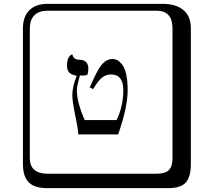

<svg xmlns="http://www.w3.org/2000/svg" viewBox="-20 -774 1120 1006"><path d="M381.8 -377Q356 -381.8 343.5 -393.3Q331.1 -404.8 331.1 -431.2Q331.1 -456.1 338.6 -470.5Q346.2 -484.9 353 -486.8L359.9 -488.8Q362.8 -460.9 398.9 -460.9Q442.9 -459 442.9 -413.1Q442.9 -398.9 438 -381.8Q423.8 -377.9 413.1 -377.9Q410.2 -377.9 406 -378.4Q401.9 -378.9 398.9 -378.9Q382.8 -322.8 382.8 -300.8Q382.8 -237.8 423.8 -145H590.8Q626 -216.8 626 -301.8Q626 -383.8 562 -383.8Q535.2 -383.8 515.1 -367.9Q495.1 -352.1 467.8 -307.1L450.2 -315.9Q491.2 -410.2 511.2 -433.1Q538.1 -465.3 568.8 -464.8Q583 -464.8 595 -458.5Q606.9 -452.1 619.9 -436Q632.8 -419.9 640.9 -385.5Q648.9 -351.1 648.9 -301.8Q648.9 -211.9 599.1 -69.8H390.1Q390.1 -93.8 374.5 -168Q358.9 -242.2 358.9 -275.9Q358.9 -318.8 381.8 -377ZM229 -717.8Q184.1 -717.8 160.2 -693.8Q136.2 -669.9 136.2 -625V53.2Q136.2 136.2 229 136.2H800.8Q845.7 136.2 864.7 117.2Q883.8 98.1 883.8 53.2V-625Q883.8 -717.8 800.8 -717.8ZM980 84Q980 152.8 953.4 182.4Q926.8 211.9 860.8 211.9H229Q161.1 211.9 130.6 181.4Q100.1 150.9 100.1 84V-625Q100.1 -687 134 -720.5Q168 -753.9 229 -753.9H831.1Q900.9 -753.9 940.4 -721.9Q980 -689.9 980 -625Z"/></svg>

Font: Linux Biolinum Keyboard O
Style: Regular
Weight: 700
Designer: Philipp H. Poll
Foundry: Philipp H. Poll
Version: Version 0.6.1